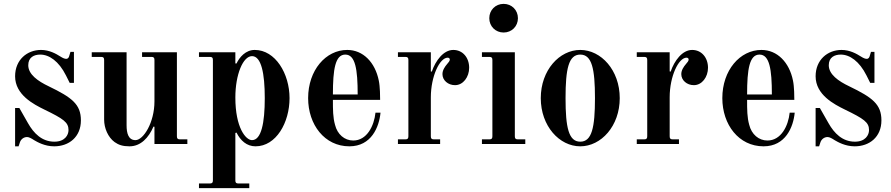

<svg xmlns="http://www.w3.org/2000/svg" viewBox="-20 -744 4606 992"><path d="M58 12H76L83 -9C88 -24 102 -36 120 -36C130 -36 144 -28 156 -20C173 -10 211 12 260 12C336 12 398 -36 398 -122C398 -205 352 -240 232 -298C175 -325 126 -360 126 -407C126 -448 156 -462 188 -462C234 -462 284 -428 321 -354L340 -316H362V-476H344L338 -456C336 -448 332 -440 322 -440C315 -440 306 -443 292 -452C270 -466 235 -486 192 -486C120 -486 58 -435 58 -350C58 -254 154 -205 209 -178C308 -130 334 -112 334 -72C334 -46 315 -12 261 -12C196 -12 154 -56 125 -107L80 -186H58Z M454 -450H502C514 -450 518 -446 518 -434V-126C518 -82 538 -35 572 -10C593 5 615 12 649 12C707 12 748 -32 773 -90L778 -89V0H948V-24H910C898 -24 894 -28 894 -40V-474H714V-450H762C774 -450 778 -446 778 -434V-220C778 -111 721 -20 680 -20C643 -20 634 -56 634 -97V-474H454Z M1196 -240C1196 -360 1236 -454 1282 -454C1330 -454 1348 -365 1348 -237C1348 -109 1330 -20 1282 -20C1250 -20 1196 -84 1196 -240ZM1008 204V228H1268V204H1212C1200 204 1196 200 1196 188V-57L1202 -59C1222 -18 1255 12 1300 12C1407 12 1476 -111 1476 -237C1476 -363 1403 -486 1296 -486C1249 -486 1217 -448 1202 -416H1196V-474H1008V-450H1064C1076 -450 1080 -446 1080 -434V188C1080 200 1076 204 1064 204Z M1572 -237C1572 -100 1657 12 1785 12C1899 12 1939 -88 1946 -162H1920C1913 -94 1876 -18 1805 -18C1760 -18 1723 -50 1711 -99C1700 -138 1700 -177 1700 -228H1944C1944 -240 1944 -296 1937 -328C1918 -422 1856 -486 1774 -486C1663 -486 1572 -381 1572 -237ZM1700 -256C1700 -386 1712 -462 1764 -462C1816 -462 1828 -386 1828 -256Z M2036 0H2254V-24H2222C2210 -24 2206 -28 2206 -40V-241C2206 -350 2252 -446 2293 -446C2301 -446 2304 -441 2304 -436C2304 -429 2297 -421 2290 -413C2278 -399 2266 -381 2266 -361C2266 -329 2295 -304 2331 -304C2373 -304 2404 -346 2404 -394C2404 -446 2371 -486 2322 -486C2271 -486 2230 -430 2211 -374L2206 -375V-474H2036V-450H2074C2086 -450 2090 -446 2090 -434V-40C2090 -28 2086 -24 2074 -24H2036Z M2508 -650C2508 -608 2540 -576 2582 -576C2624 -576 2656 -608 2656 -650C2656 -692 2624 -724 2582 -724C2540 -724 2508 -692 2508 -650ZM2470 0H2694V-24H2656C2644 -24 2640 -28 2640 -40V-474H2470V-450H2508C2520 -450 2524 -446 2524 -434V-40C2524 -28 2520 -24 2508 -24H2470Z M2902 -237C2902 -389 2918 -462 2978 -462C3038 -462 3054 -389 3054 -237C3054 -85 3038 -12 2978 -12C2918 -12 2902 -85 2902 -237ZM2774 -237C2774 -93 2870 12 2978 12C3086 12 3182 -93 3182 -237C3182 -381 3086 -486 2978 -486C2870 -486 2774 -381 2774 -237Z M3270 0H3488V-24H3456C3444 -24 3440 -28 3440 -40V-241C3440 -350 3486 -446 3527 -446C3535 -446 3538 -441 3538 -436C3538 -429 3531 -421 3524 -413C3512 -399 3500 -381 3500 -361C3500 -329 3529 -304 3565 -304C3607 -304 3638 -346 3638 -394C3638 -446 3605 -486 3556 -486C3505 -486 3464 -430 3445 -374L3440 -375V-474H3270V-450H3308C3320 -450 3324 -446 3324 -434V-40C3324 -28 3320 -24 3308 -24H3270Z M3712 -237C3712 -100 3797 12 3925 12C4039 12 4079 -88 4086 -162H4060C4053 -94 4016 -18 3945 -18C3900 -18 3863 -50 3851 -99C3840 -138 3840 -177 3840 -228H4084C4084 -240 4084 -296 4077 -328C4058 -422 3996 -486 3914 -486C3803 -486 3712 -381 3712 -237ZM3840 -256C3840 -386 3852 -462 3904 -462C3956 -462 3968 -386 3968 -256Z M4194 12H4212L4219 -9C4224 -24 4238 -36 4256 -36C4266 -36 4280 -28 4292 -20C4309 -10 4347 12 4396 12C4472 12 4534 -36 4534 -122C4534 -205 4488 -240 4368 -298C4311 -325 4262 -360 4262 -407C4262 -448 4292 -462 4324 -462C4370 -462 4420 -428 4457 -354L4476 -316H4498V-476H4480L4474 -456C4472 -448 4468 -440 4458 -440C4451 -440 4442 -443 4428 -452C4406 -466 4371 -486 4328 -486C4256 -486 4194 -435 4194 -350C4194 -254 4290 -205 4345 -178C4444 -130 4470 -112 4470 -72C4470 -46 4451 -12 4397 -12C4332 -12 4290 -56 4261 -107L4216 -186H4194Z"/></svg>

Font: Old Standard
Style: Bold
Weight: 700
Designer: Alexey Kryukov <alexios@thessalonica.org.ru>
Version: Version 2.0.2